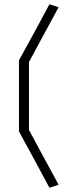

<svg xmlns="http://www.w3.org/2000/svg" viewBox="-20 -925 336 901"><path d="M212 -905 255 -891 184 -760 116 -634V-315L184 -189L255 -58L212 -44L141 -176L69 -308V-642L141 -773Z"/></svg>

Font: Mixer
Style: Regular
Weight: 400
Version: Version 1.0